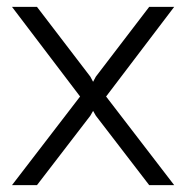

<svg xmlns="http://www.w3.org/2000/svg" viewBox="-20 -541 544 561"><path d="M88 -521 244 -317 252 -302 260 -317 416 -521H489L290 -259L489 0H416L260 -203L252 -217L244 -203L88 0H15L214 -259L15 -521Z"/></svg>

Font: IngvarSans
Style: Regular
Weight: 400
Version: Version 1.000